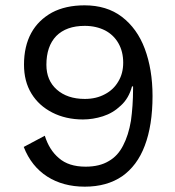

<svg xmlns="http://www.w3.org/2000/svg" viewBox="-20 -690 657 720"><path d="M297 -670C250 -670 209 -661 175 -643C141 -624 115 -599 97 -566C79 -533 70 -493 70 -448C70 -406 79 -370 98 -339C117 -308 143 -285 176 -268C209 -251 248 -242 291 -242C316 -242 341 -246 366 -254C391 -262 413 -275 433 -294C453 -312 467 -336 475 -366H479V-362V-357C479 -313 476 -273 471 -237C465 -201 455 -170 442 -145C429 -119 411 -99 388 -86C365 -72 336 -65 301 -65C258 -65 225 -76 201 -97C176 -118 159 -146 148 -181L69 -139C88 -90 118 -53 157 -28C196 -3 243 10 298 10C353 10 400 -3 438 -29C475 -55 504 -93 523 -144C542 -194 552 -256 552 -330C552 -397 542 -456 523 -507C504 -558 475 -598 437 -627C399 -656 352 -670 297 -670ZM298 -593C327 -593 352 -587 374 -576C395 -565 412 -549 424 -528C436 -507 442 -483 442 -455C442 -428 436 -405 424 -385C412 -364 395 -348 374 -337C352 -325 327 -319 298 -319C254 -319 219 -331 193 -354C167 -377 154 -408 154 -447C154 -493 166 -529 191 -555C216 -580 251 -593 298 -593Z"/></svg>

Font: WorkSans-Regular
Style: Regular
Weight: 500
Designer: Wei Huang
Foundry: Wei Huang
Version: ""